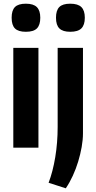

<svg xmlns="http://www.w3.org/2000/svg" viewBox="-20 -799 520 1039"><path d="M120 -627Q79 -627 61 -645Q43 -663 43 -703Q43 -743 61 -761Q79 -779 120 -779Q161 -779 179.5 -760.5Q198 -742 198 -703Q198 -664 180 -645.5Q162 -627 120 -627ZM52 -540H188V0H52ZM360 -627Q320 -627 301.5 -645Q283 -663 283 -703Q283 -743 301 -761Q319 -779 360 -779Q402 -779 420.5 -760.5Q439 -742 439 -703Q439 -664 420.5 -645.5Q402 -627 360 -627ZM243 190Q266 130 279 51.5Q292 -27 292 -112V-540H429V-78Q429 -43 422 -3.5Q415 36 403 75.5Q391 115 374 152Q357 189 336 220Z"/></svg>

Font: Encode Sans Compressed
Style: Bold
Weight: 700
Designer: Pablo Impallari, Andres Torresi
Foundry: Pablo Impallari, Andres Torresi
Version: Version 1.000; ttfautohint (v1.00) -l 8 -r 50 -G 200 -x 14 -